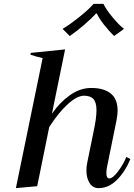

<svg xmlns="http://www.w3.org/2000/svg" viewBox="-20 -961 694 991"><path d="M340 -775 303 -812Q339 -833 389 -873Q439 -913 463 -941H514Q527 -913 560 -873Q593 -833 620 -812L569 -775Q544 -799 518 -832Q492 -865 480 -891H475Q453 -866 414 -832.5Q375 -799 340 -775ZM653 -140Q626 -75 583.5 -32.5Q541 10 489 10Q459 10 442.5 -16Q426 -42 426 -81Q426 -103 430 -120L463 -282Q478 -351 478 -392Q478 -432 462.5 -449.5Q447 -467 414 -467Q378 -467 330 -423.5Q282 -380 234 -305L172 0L62 10L200 -661Q161 -670 137 -679L139 -688L316 -706L248 -374Q288 -432 340.5 -469.5Q393 -507 451 -507Q516 -507 551.5 -478.5Q587 -450 587 -390Q587 -367 581 -338L532 -97Q529 -82 529 -68Q529 -40 544 -40Q562 -40 589.5 -76.5Q617 -113 632 -151Z"/></svg>

Font: Trirong Medium
Style: Italic
Weight: 500
Italic angle: -12°
Designer: Katatrad Team
Foundry: CadsonDemak
Version: Version 1.001